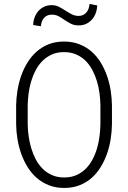

<svg xmlns="http://www.w3.org/2000/svg" viewBox="-20 -928 640 958"><path d="M538.6 -308.1Q538.1 -272 532.2 -234.1Q526.4 -196.3 513.9 -160.9Q501.5 -125.5 482.4 -94.5Q463.4 -63.5 437.3 -40.3Q411.1 -17.1 377 -3.7Q342.8 9.8 300.3 9.8Q258.3 9.8 224.1 -3.7Q189.9 -17.1 163.3 -40.3Q136.7 -63.5 117.4 -94.7Q98.1 -126 85.7 -161.4Q73.2 -196.8 67.1 -234.4Q61 -272 60.5 -308.1V-401.9Q61 -438 67.1 -475.8Q73.2 -513.7 85.4 -549.1Q97.7 -584.5 116.9 -615.7Q136.2 -647 162.6 -670.4Q189 -693.8 222.9 -707.3Q256.8 -720.7 299.3 -720.7Q341.8 -720.7 376 -707.3Q410.2 -693.8 436.8 -670.7Q463.4 -647.5 482.4 -616.2Q501.5 -585 513.9 -549.6Q526.4 -514.2 532.2 -476.3Q538.1 -438.5 538.6 -401.9ZM481 -402.8Q480.5 -431.2 476.6 -461.9Q472.7 -492.7 463.9 -522Q455.1 -551.3 441.2 -577.9Q427.2 -604.5 407.2 -624.5Q387.2 -644.5 360.4 -656.2Q333.5 -668 299.3 -668Q265.1 -668 238.5 -656Q211.9 -644 191.9 -624Q171.9 -604 158 -577.4Q144 -550.8 135.3 -521.5Q126.5 -492.2 122.6 -461.4Q118.7 -430.7 118.2 -402.8V-308.1Q118.7 -279.8 122.8 -249.3Q127 -218.8 135.7 -189.2Q144.5 -159.7 158.4 -133.1Q172.4 -106.4 192.4 -86.4Q212.4 -66.4 239.3 -54.4Q266.1 -42.5 300.3 -42.5Q335 -42.5 361.6 -54.4Q388.2 -66.4 408.2 -86.4Q428.2 -106.4 442.1 -133.1Q456.1 -159.7 464.6 -189.2Q473.1 -218.8 476.8 -249.3Q480.5 -279.8 481 -308.1ZM465.3 -900.9Q464.4 -880.9 457.8 -862.8Q451.2 -844.7 439.2 -831.1Q427.2 -817.4 410.6 -809.3Q394 -801.3 373 -801.3Q350.1 -801.3 333.7 -809.6Q317.4 -817.9 302.7 -828.1Q288.1 -838.4 272.9 -846.7Q257.8 -855 237.8 -855Q212.9 -854.5 199.2 -837.9Q185.5 -821.3 184.1 -796.9L145.5 -803.2Q146 -822.8 152.6 -840.8Q159.2 -858.9 171.1 -872.6Q183.1 -886.2 200 -894.3Q216.8 -902.3 237.8 -902.3Q258.3 -902.3 274.7 -893.8Q291 -885.3 306.4 -875.2Q321.8 -865.2 337.6 -856.9Q353.5 -848.6 373 -848.6Q385.3 -848.6 395 -853.5Q404.8 -858.4 411.6 -866.5Q418.5 -874.5 422.1 -885.3Q425.8 -896 426.8 -908.2Z"/></svg>

Font: Roboto Mono Light
Style: Regular
Weight: 300
Designer: Google
Version: Version 2.000985; 2015; ttfautohint (v1.3)